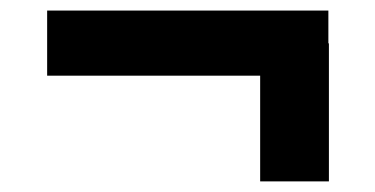

<svg xmlns="http://www.w3.org/2000/svg" viewBox="-20 -345 704 360"><path d="M595.7 -263.7H596.7V-4.9H467.8V-203.1H68.4V-325.2H595.7Z"/></svg>

Font: Wanted Sans
Style: Bold
Weight: 700
Designer: Original Design by Kil Hyung-jin and Kang Hanbin, Wanted Lab, Inc; Hangeul from Source Han Sans by Jang Soo-young and Ka
Foundry: Wanted Lab, Inc.
Version: Version 1.000